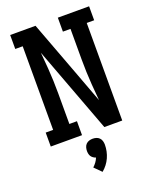

<svg xmlns="http://www.w3.org/2000/svg" viewBox="-177 -833 954 1189"><g transform="rotate(-20 300.0 -239.0)"><path d="M40 0V-92H89V-643H40V-735H207L340 -380L419 -168L410 -276Q407 -317 405.5 -358.5Q404 -400 404 -441V-643H354V-735H560V-643H511V0H393L181 -567L190 -459Q193 -418 194.5 -376.5Q196 -335 196 -294V-92H246V0ZM288 257 243 212Q255 201 264.5 188Q274 175 280 160Q271 157 263 151.5Q255 146 250 138.5Q245 131 243 121.5Q241 112 241 103Q241 91 244.5 79Q248 67 256.5 58.5Q265 50 276.5 46.5Q288 43 300 43Q312 43 323.5 46.5Q335 50 343.5 58.5Q352 67 355.5 79Q359 91 359 103Q359 125 354.5 146.5Q350 168 341 188Q332 208 318.5 225.5Q305 243 288 257Z"/></g></svg>

Font: Iosevka Curly Slab SmBdEx
Style: Regular
Weight: 600
Width: 7
Monospace: yes
Designer: Belleve Invis
Foundry: Belleve Invis
Version: Version 11.1.0; ttfautohint (v1.8.3)